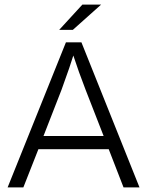

<svg xmlns="http://www.w3.org/2000/svg" viewBox="-20 -810 636 830"><path d="M81 0H13L265 -627H332L583 0H514L450 -165H146ZM297 -570Q289 -545 279 -515Q269 -485 246 -422L168 -222H428L350 -422Q335 -461 321.5 -498.5Q308 -536 297 -570ZM336 -790H417L295 -681H236Z"/></svg>

Font: Blinker Light
Style: Regular
Weight: 300
Designer: Juergen Huber
Foundry: supertype
Version: Version 1.017;hotconv 1.0.117;makeotfexe 2.5.65602